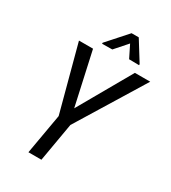

<svg xmlns="http://www.w3.org/2000/svg" viewBox="-215 -1010 997 1119"><g transform="rotate(30 284.0 -450.5)"><path d="M463.9 -761.7V-768.6L381.3 -901.4H333L214.8 -769V-762.2L283.2 -763.2L355.5 -845.2L396.5 -762.7ZM465.3 -710.9 262.2 -355 183.6 -710.9H88.9L206.5 -270.5L159.2 0H246.6L291.5 -259.8L568.4 -710.9Z"/></g></svg>

Font: Roboto Condensed
Style: Italic
Weight: 400
Designer: Google
Version: Version 1.000;PS 001.000;hotconv 1.0.88;makeotf.lib2.5.64775